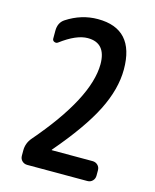

<svg xmlns="http://www.w3.org/2000/svg" viewBox="-112 -817 723 893"><g transform="rotate(15 250.0 -370.0)"><path d="M105.5 0Q90.8 0 80.6 -9.8Q70.3 -19.5 70.3 -35.2V-60.5Q70.3 -95.7 93.8 -123Q312.5 -377 313.5 -540Q313.5 -642.6 225.6 -642.6Q170.9 -642.6 96.7 -586.9Q88.9 -581.1 79.6 -585Q70.3 -588.9 70.3 -598.6V-636.7Q70.3 -675.8 98.6 -694.3Q168.9 -740.2 248 -740.2Q424.8 -740.2 424.8 -544.9Q424.8 -450.2 372.1 -345.2Q319.3 -240.2 198.2 -98.6Q197.3 -97.7 197.3 -96.7Q197.3 -95.7 198.2 -95.7H394.5Q409.2 -95.7 419.4 -85.9Q429.7 -76.2 429.7 -60.5V-35.2Q429.7 -20.5 419.9 -10.3Q410.2 0 394.5 0Z"/></g></svg>

Font: Rounded-L Mgen+ 1m medium
Style: Regular
Weight: 500
Designer: [Source Han Sans]
Ryoko NISHIZUKA  (kana & ideographs); Paul D. Hunt (Latin, Greek & Cyrillic); Wenlong ZHANG  (bopomofo
Version: Version 1.059.20150602